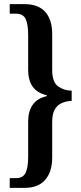

<svg xmlns="http://www.w3.org/2000/svg" viewBox="-20 -780 393 927"><path d="M27 127V80H57Q92 80 104 53.5Q116 27 116 -22V-194Q116 -242 137.5 -273.5Q159 -305 206 -316V-320Q159 -331 137.5 -362Q116 -393 116 -441V-611Q116 -662 104 -688Q92 -714 57 -714H27V-760H99Q165 -760 198.5 -722.5Q232 -685 232 -616V-443Q232 -384 260 -363.5Q288 -343 326 -342V-293Q301 -292 279.5 -283Q258 -274 245 -252.5Q232 -231 232 -191V-19Q232 49 198.5 88Q165 127 99 127Z"/></svg>

Font: Noto Serif Tamil ExtraCondensed SemiBold
Style: Regular
Weight: 600
Width: 2
Designer: Indian Type Foundry, Tom Grace, and the Monotype Design Team
Foundry: Monotype Imaging Inc.
Version: Version 2.004; ttfautohint (v1.8.4.7-5d5b)